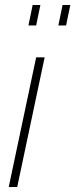

<svg xmlns="http://www.w3.org/2000/svg" viewBox="-20 -750 302 770"><path d="M125 -520H159L49 0H15ZM94 -648 111 -730H142L125 -648ZM214 -648 231 -730H262L245 -648Z"/></svg>

Font: Raleway Thin ExtraLight
Style: Italic
Weight: 250
Italic angle: -12°
Version: Version 4.026